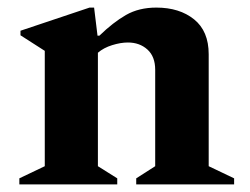

<svg xmlns="http://www.w3.org/2000/svg" viewBox="-20 -486 658 506"><path d="M31 0V-16L98 -48V-352L34 -393V-405L216 -466H228L237 -392H242Q278 -427 312 -446.5Q346 -466 392 -466Q453 -466 491.5 -435Q530 -404 530 -343V-48L597 -16V0H339V-16L389 -48V-302Q389 -337 368.5 -355.5Q348 -374 317 -374Q298 -374 275.5 -367Q253 -360 238 -347V-48L289 -16V0Z"/></svg>

Font: Spectral
Style: Bold
Weight: 700
Designer: Jean-Baptiste Levee
Foundry: Production Type
Version: Version 2.001